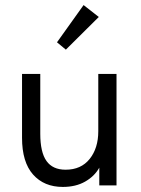

<svg xmlns="http://www.w3.org/2000/svg" viewBox="-20 -732 555 758"><path d="M368 -440H440V0H372V-70Q353 -36 316 -15Q279 6 228 6Q154 6 110.5 -43Q67 -92 67 -188V-440H139V-204Q139 -131 163.5 -96.5Q188 -62 239 -62Q300 -62 334 -104.5Q368 -147 368 -214ZM205 -565 310 -712 370 -665 240 -536Z"/></svg>

Font: Tilda Sans
Style: Regular
Weight: 400
Designer: ParaType Ltd
Foundry: ParaType Ltd
Version: Version 1.002W